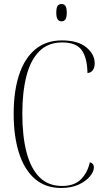

<svg xmlns="http://www.w3.org/2000/svg" viewBox="-20 -925 519 955"><path d="M284 10Q206 10 153.5 -35.5Q101 -81 74.5 -164Q48 -247 48 -359Q48 -471 75 -553Q102 -635 155.5 -679.5Q209 -724 288 -724Q368 -724 409.5 -689.5Q451 -655 451 -610Q451 -587 440.5 -574.5Q430 -562 415 -562Q414 -637 386.5 -675.5Q359 -714 289 -714Q220 -714 176 -670.5Q132 -627 111.5 -547Q91 -467 91 -359Q91 -248 112 -167.5Q133 -87 176.5 -43.5Q220 0 289 0Q349 0 382 -32.5Q415 -65 427 -118Q447 -112 447 -92Q447 -72 427.5 -48Q408 -24 371.5 -7Q335 10 284 10ZM286 -819Q273 -819 266.5 -829Q260 -839 260 -862Q260 -886 266.5 -895.5Q273 -905 286 -905Q299 -905 305.5 -895.5Q312 -886 312 -862Q312 -839 305.5 -829Q299 -819 286 -819Z"/></svg>

Font: Noto Serif Display Condensed ExtraLight
Style: Regular
Weight: 200
Width: 3
Designer: Monotype Design Team
Foundry: Monotype Imaging Inc.
Version: Version 2.009